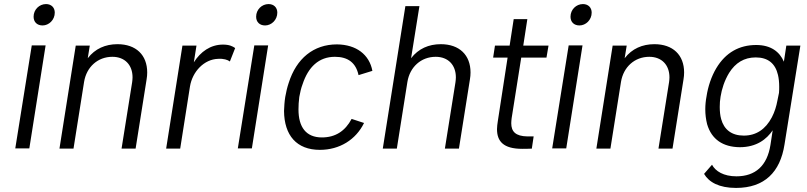

<svg xmlns="http://www.w3.org/2000/svg" viewBox="-20 -730 3964 943"><path d="M189 -605C220 -605 249 -632 249 -668C249 -693 232 -710 206 -710C173 -710 145 -683 145 -648C145 -622 162 -605 189 -605ZM55 -1H124L204 -507H136Z M557 -513C498 -513 447 -491 411 -444L421 -506H352L272 0H341L393 -328C405 -401 460 -451 532 -451C593 -451 631 -411 631 -350C631 -342 630 -334 629 -326L577 0H646L700 -340C702 -352 703 -363 703 -374C703 -460 648 -513 557 -513Z M1075 -511C1014 -511 965 -476 932 -424L945 -506H876L796 0H865L913 -305C925 -379 983 -439 1051 -441C1078 -443 1099 -436 1109 -428L1135 -494C1122 -503 1106 -511 1075 -511Z M1282 -605C1313 -605 1342 -632 1342 -668C1342 -693 1325 -710 1299 -710C1266 -710 1238 -683 1238 -648C1238 -622 1255 -605 1282 -605ZM1148 -1H1217L1297 -507H1229Z M1551 6C1648 6 1728 -44 1768 -126L1707 -146C1675 -86 1627 -55 1561 -55C1483 -55 1446 -106 1446 -192C1446 -211 1447 -232 1450 -254C1454 -276 1459 -298 1466 -316C1494 -401 1546 -451 1625 -451C1690 -451 1728 -421 1741 -361L1809 -382C1794 -462 1730 -511 1635 -512C1520 -512 1436 -443 1398 -323C1391 -303 1385 -277 1381 -254C1377 -230 1376 -206 1375 -185C1376 -65 1437 6 1551 6Z M2145 -513C2086 -513 2035 -491 1999 -444L2040 -700H1971L1860 0H1929L1981 -328C1993 -401 2048 -451 2120 -451C2181 -451 2219 -411 2219 -350C2219 -342 2218 -334 2217 -326L2165 0H2234L2288 -340C2290 -352 2291 -363 2291 -374C2291 -460 2236 -513 2145 -513Z M2664 -447 2674 -506H2550L2570 -636H2503L2483 -506H2411L2402 -447H2473L2425 -135C2423 -121 2421 -108 2421 -96C2421 -37 2451 1 2545 1C2558 1 2571 1 2592 0L2601 -60H2570C2512 -61 2491 -84 2491 -125C2491 -133 2492 -141 2493 -150L2540 -447Z M2826 -605C2857 -605 2886 -632 2886 -668C2886 -693 2869 -710 2843 -710C2810 -710 2782 -683 2782 -648C2782 -622 2799 -605 2826 -605ZM2692 -1H2761L2841 -507H2773Z M3194 -513C3135 -513 3084 -491 3048 -444L3058 -506H2989L2909 0H2978L3030 -328C3042 -401 3097 -451 3169 -451C3230 -451 3268 -411 3268 -350C3268 -342 3267 -334 3266 -326L3214 0H3283L3337 -340C3339 -352 3340 -363 3340 -374C3340 -460 3285 -513 3194 -513Z M3842 -506 3830 -427C3809 -476 3766 -509 3694 -509C3611 -509 3544 -472 3498 -395C3474 -355 3457 -304 3450 -256C3446 -235 3444 -214 3444 -193C3444 -168 3447 -144 3453 -120C3475 -45 3531 -8 3613 -7C3696 -7 3745 -46 3775 -90L3764 -18C3748 84 3690 136 3597 136C3534 136 3494 111 3477 79L3438 124C3462 165 3512 193 3595 193C3735 193 3812 115 3833 -20L3911 -506ZM3771 -154C3740 -95 3694 -64 3633 -64C3573 -64 3536 -94 3522 -145C3517 -163 3515 -183 3515 -205C3515 -221 3516 -238 3519 -255C3525 -293 3538 -334 3561 -372C3592 -421 3634 -448 3692 -448C3752 -448 3788 -418 3801 -362C3805 -345 3807 -326 3807 -304C3807 -295 3807 -285 3806 -274L3798 -235C3793 -208 3785 -181 3771 -154Z"/></svg>

Font: Arthouse Owned
Style: Italic
Weight: 400
Italic angle: -10°
Designer: Jeremy Tribby
Foundry: Tribby Type
Version: Version 1.000;PS 001.000;hotconv 1.0.88;makeotf.lib2.5.64775